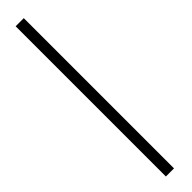

<svg xmlns="http://www.w3.org/2000/svg" viewBox="-251 -643 610 610"><g transform="rotate(-45 54.0 -337.5)"><path d="M30.5 0H67V-675H30.5Z"/></g></svg>

Font: Anybody ExtraCondensed ExtraLight
Style: Regular
Weight: 250
Width: 2
Version: Version 1.113;gftools[0.9.25]